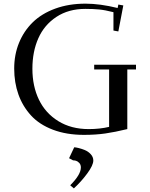

<svg xmlns="http://www.w3.org/2000/svg" viewBox="-20 -732 823 1056"><path d="M58.1 -355Q58.1 -431.2 84.5 -496.1Q110.8 -561 159.9 -609.1Q209 -657.2 283.7 -684.6Q358.4 -711.9 450.2 -711.9Q529.3 -711.9 627 -688L630.9 -707L658.2 -702.1L630.9 -559.1L604 -564V-665Q557.6 -676.8 524.9 -679.9Q492.2 -683.1 449.2 -683.1Q356.9 -683.1 290 -638.9Q223.1 -594.7 190.7 -521.2Q158.2 -447.8 158.2 -354Q158.2 -258.3 194.1 -183.8Q230 -109.4 300.8 -65.7Q371.6 -22 467.8 -22Q528.8 -22 580.1 -34.2V-350.1H498V-376H728V-350.1H680.2V-22Q611.8 -5.4 558.6 2.2Q505.4 9.8 441.9 9.8Q345.7 9.8 271 -18.6Q196.3 -46.9 150.4 -97.2Q104.5 -147.5 81.3 -212.6Q58.1 -277.8 58.1 -355ZM359.9 138.2 388.2 78.1Q395.5 78.1 410.9 81.8Q426.3 85.4 445.6 93Q464.8 100.6 479 116Q493.2 131.3 493.2 150.9Q493.2 176.8 460 221.9Q426.8 267.1 386.2 304.2L366.2 287.1Q424.8 228.5 424.8 189Q424.8 173.3 415.5 163.8Q406.2 154.3 397.7 152.1Q389.2 149.9 381.8 149.9Z"/></svg>

Font: Dehuti
Style: Bold
Weight: 700
Version: Version 1.2